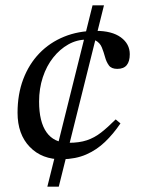

<svg xmlns="http://www.w3.org/2000/svg" viewBox="-20 -677 535 722"><path d="M213 -78Q138 -77 92 -124.5Q46 -172 46 -253Q46 -323 67.5 -379.5Q89 -436 128 -476.5Q167 -517 221 -539Q275 -561 340 -561Q401 -561 434.5 -536.5Q468 -512 468 -473Q468 -446 456.5 -432Q445 -418 421 -418Q399 -418 389.5 -431Q380 -444 375 -462.5Q370 -481 363 -498.5Q356 -516 339 -525H326L305 -528Q269 -528 237 -510Q205 -492 180 -460.5Q155 -429 141 -386.5Q127 -344 127 -295Q127 -219 155 -179.5Q183 -140 238 -140Q278 -140 306.5 -149.5Q335 -159 360 -178.5Q385 -198 415 -228L433 -213Q406 -173 374.5 -143Q343 -113 304 -96Q265 -79 213 -78ZM201 25H158L328 -657H371Z"/></svg>

Font: STIX Two Text
Style: Italic
Weight: 400
Italic angle: -12°
Designer: Ross Mills, John Hudson & Paul Hanslow, Tiro Typeworks Ltd; with prior portions MicroPress Inc. and Coen Hoffman, Elsevi
Foundry: Tiro Typeworks Ltd
Version: Version 2.13 b171